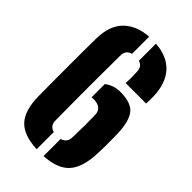

<svg xmlns="http://www.w3.org/2000/svg" viewBox="-245 -894 988 988"><g transform="rotate(45 249.0 -400.5)"><path d="M41 -191Q40.5 -237 40.2 -293Q40 -349 40 -407Q40 -465 40.2 -517.8Q40.5 -570.5 41 -610Q42.5 -706 92.5 -755Q142.5 -804 227 -809.5V-685Q191 -674.5 191 -638Q190 -565 189.8 -483Q189.5 -401 189.8 -318.8Q190 -236.5 191 -163Q191 -125.5 227 -115V9.5Q128.5 5 85.2 -42Q42 -89 41 -191ZM310 -555Q311.5 -574.5 311.5 -589.8Q311.5 -605 310 -638Q309.5 -655.5 301.8 -667.5Q294 -679.5 277 -684.5V-809Q363.5 -802.5 410 -752Q456.5 -701.5 460 -610Q460 -598 460 -584Q460 -570 459 -555ZM238 -379V-475.5Q254 -488.5 275.8 -496.2Q297.5 -504 324 -504Q404.5 -504 434 -464.2Q463.5 -424.5 465 -332Q466 -291.5 465.8 -256.2Q465.5 -221 464 -191Q459 -90 416 -43Q373 4 277 9.5V-115Q312.5 -125 314 -163Q315.5 -210.5 315.8 -253Q316 -295.5 315 -329Q314.5 -354 298.2 -367Q282 -380 254 -380Q250 -380 246 -379.8Q242 -379.5 238 -379Z"/></g></svg>

Font: Big Shoulders Stencil Display Black
Style: Regular
Weight: 900
Designer: Patric King
Foundry: XO Type Co
Version: Version 1.000